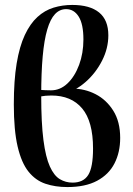

<svg xmlns="http://www.w3.org/2000/svg" viewBox="-20 -745 538 778"><path d="M239 -365 273 -386Q323 -386 367 -363.5Q411 -341 439 -296.5Q467 -252 467 -186Q467 -128 444 -83Q421 -38 373.5 -12.5Q326 13 253 13Q204 13 164 -0.5Q124 -14 95.5 -49.5Q67 -85 51.5 -151Q36 -217 36 -322Q36 -419 47.5 -488Q59 -557 80.5 -603Q102 -649 131.5 -676Q161 -703 197 -714Q233 -725 273 -725Q344 -725 381.5 -694.5Q419 -664 419 -602Q419 -549 393.5 -499Q368 -449 327 -413Q286 -377 239 -365ZM274 -5Q318 -5 337.5 -36Q357 -67 357 -143Q357 -253 313 -305.5Q269 -358 188 -358Q181 -358 165 -357Q149 -356 132 -350V-382Q149 -380 164.5 -379.5Q180 -379 187 -379Q224 -379 253.5 -407Q283 -435 300.5 -482Q318 -529 318 -585Q318 -647 299 -677.5Q280 -708 248 -708Q222 -708 203 -688Q184 -668 171.5 -625.5Q159 -583 153 -516.5Q147 -450 147 -358Q147 -247 156 -177.5Q165 -108 182 -70.5Q199 -33 222.5 -19Q246 -5 274 -5Z"/></svg>

Font: Cormorant Infant Light
Style: Regular
Weight: 300
Designer: Christian Thalmann (Catharsis Fonts)
Foundry: Catharsis Fonts
Version: Version 4.001